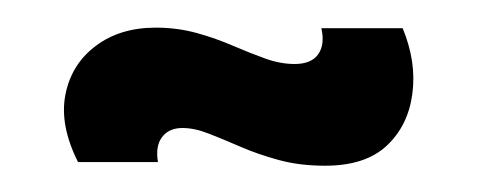

<svg xmlns="http://www.w3.org/2000/svg" viewBox="-20 -371 351 141"><path d="M218.7 -249.3Q200 -249.3 184.7 -253.5Q169.3 -257.7 156.7 -263.2Q144 -268.7 133.5 -272.8Q123 -277 114 -277Q104 -277 99 -270.3Q94 -263.7 96 -252H37.3Q23.7 -279 28 -301.3Q32.3 -323.7 50.2 -337.2Q68 -350.7 94.3 -350.7Q110.3 -350.7 124.7 -346.7Q139 -342.7 151.3 -337.3Q163.7 -332 174.8 -328Q186 -324 196.3 -324Q208.7 -324 213.7 -331.2Q218.7 -338.3 216 -350.3H275.7Q286 -325.3 282.8 -302Q279.7 -278.7 264 -264Q248.3 -249.3 218.7 -249.3Z"/></svg>

Font: Bricolage Grotesque 96pt ExtraBold Condensed
Style: Regular
Weight: 800
Width: 3
Version: Version 1.001;gftools[0.9.33.dev8+g029e19f]